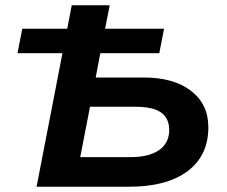

<svg xmlns="http://www.w3.org/2000/svg" viewBox="-20 -708 862 728"><path d="M64.5 -599.1H234.9L252 -688H396L378.4 -599.1H602.1L584 -506.3H360.4L342.8 -414.1H525.4Q638.7 -414.1 704.3 -363.5Q770 -313 770 -225.6Q770 -117.7 690.9 -58.8Q611.8 0 470.2 0H118.7L216.8 -506.3H46.4ZM284.2 -112.3H475.1Q545.9 -112.3 583.7 -139.2Q621.6 -166 621.6 -215.3Q621.6 -258.8 591.3 -281Q561 -303.2 494.1 -303.2H321.3Z"/></svg>

Font: Liberation Sans
Style: Bold Italic
Weight: 700
Italic angle: -12°
Designer: Steve Matteson
Foundry: Ascender Corporation
Version: Version 2.1.5